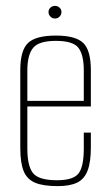

<svg xmlns="http://www.w3.org/2000/svg" viewBox="-20 -624 373 653"><path d="M176 9Q127 9 99.5 -2.5Q72 -14 60.5 -42Q49 -70 49 -121V-385Q49 -453 75.5 -478Q102 -503 170 -503Q237 -503 263 -478Q289 -453 289 -385V-262H73V-119Q73 -59 92.5 -35Q112 -11 174 -11Q229 -11 247 -34Q265 -57 265 -119V-173H289V-122Q289 -73 278 -44Q267 -15 242.5 -3Q218 9 176 9ZM73 -281H265V-384Q265 -437 247 -461Q229 -485 170 -485Q112 -485 92.5 -461Q73 -437 73 -384ZM167 -561Q158 -561 151.5 -567.5Q145 -574 145 -583Q145 -592 151.5 -598Q158 -604 167 -604Q176 -604 182.5 -598Q189 -592 189 -583Q189 -574 182.5 -567.5Q176 -561 167 -561Z"/></svg>

Font: Alumni Sans Thin Thin
Style: Regular
Weight: 250
Version: Version 1.018